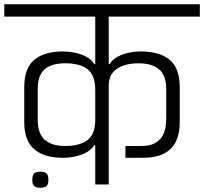

<svg xmlns="http://www.w3.org/2000/svg" viewBox="-56 -860 952 895"><path d="M388 0V-183.2H384Q369 -161.2 344.1 -148.2Q319.1 -135.3 291.2 -129.8Q263.3 -124.3 238.4 -124.3Q150.5 -124.3 103.8 -164.2Q57 -204.2 57 -291.2V-453.2Q57 -542.2 103.8 -581.2Q150.5 -620.2 238.4 -620.2Q263.3 -620.2 291.2 -614.7Q319.1 -609.2 344.1 -596.7Q369 -584.2 384 -561.2H388V-782.5H-36V-840.2H875.5V-782.5H450.8V-561.2H454.8Q469.8 -584.2 494.4 -596.7Q518.9 -609.2 546.4 -614.7Q573.8 -620.2 598.8 -620.2Q688.3 -620.2 735.1 -581.2Q781.8 -542.2 781.8 -453.2V-290.2Q781.8 -239.3 764.9 -202.2Q748 -165.2 709.5 -144.8Q671 -124.3 605.8 -124.3H528.8V-179.5H602.5Q646 -179.5 669.5 -194.3Q693 -209.2 703.8 -230.9Q714.7 -252.7 716.8 -275.3Q719 -298 719 -312.8V-444.7Q719 -507.6 686.2 -536.3Q653.3 -565 588.7 -565Q552.7 -565 521.8 -555.4Q491 -545.8 471.8 -524.2Q452.5 -502.7 450.8 -466.5V0ZM132 15.2Q121.8 15.2 113.2 12.7Q104.7 10.2 99.7 2.2Q94.7 -5.8 94.7 -22.1Q94.7 -47.1 105.3 -53.4Q116 -59.7 132.1 -59.7Q148.2 -59.7 158.8 -53.4Q169.5 -47.1 169.5 -22.1Q169.5 -5.8 164.5 2.2Q159.5 10.2 151.2 12.7Q143 15.2 132 15.2ZM248.5 -179.5Q316.2 -179.5 352.1 -207.3Q388 -235.1 388 -300.8V-439.7Q388 -509.7 352.1 -537.4Q316.2 -565 248.5 -565Q183.8 -565 151.8 -536.8Q119.8 -508.5 119.8 -444.7V-300.8Q119.8 -238.8 151.8 -209.1Q183.8 -179.5 248.5 -179.5Z"/></svg>

Font: Matangi Light
Style: Regular
Weight: 300
Designer: Prashant Pant
Foundry: The Graphic Ant
Version: Version 3.002